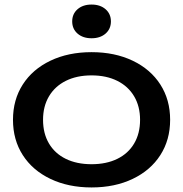

<svg xmlns="http://www.w3.org/2000/svg" viewBox="-20 -809 804 843"><path d="M37 -283Q37 -371 80 -438Q123 -505 201.5 -542.5Q280 -580 382 -580Q484 -580 562.5 -542.5Q641 -505 684 -438Q727 -371 727 -283Q727 -195 684 -128Q641 -61 562.5 -23.5Q484 14 382 14Q280 14 201.5 -23.5Q123 -61 80 -128Q37 -195 37 -283ZM595 -283Q595 -342 569 -386Q543 -430 495 -454Q447 -478 382 -478Q317 -478 269 -454Q221 -430 195 -386Q169 -342 169 -283Q169 -223 195 -179Q221 -135 269 -111.5Q317 -88 382 -88Q447 -88 495 -111.5Q543 -135 569 -179Q595 -223 595 -283ZM297 -715Q297 -748 320.5 -768.5Q344 -789 382 -789Q420 -789 443.5 -768.5Q467 -748 467 -715Q467 -682 443.5 -661.5Q420 -641 382 -641Q344 -641 320.5 -661.5Q297 -682 297 -715Z"/></svg>

Font: Unbounded Variable
Style: Regular
Weight: 400
Designer: Luke Prowse, Jean-Baptiste Morizot, Fátima Lázaro, Florian Runge
Foundry: NaN
Version: Version 1.600;FEAKit 1.0